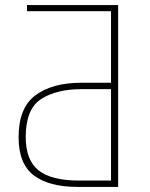

<svg xmlns="http://www.w3.org/2000/svg" viewBox="-20 -734 590 754"><path d="M285 0H444V-714H86V-690H416V-409H298Q186 -409 119.5 -360Q53 -311 53 -195Q53 -91 112.5 -45.5Q172 0 285 0ZM289 -25Q182 -25 131.5 -65Q81 -105 81 -196Q81 -306 141.5 -345Q202 -384 301 -384H416V-25Z"/></svg>

Font: Noto Sans Display Thin
Style: Regular
Weight: 250
Designer: Monotype Design Team
Foundry: Monotype Imaging Inc.
Version: Version 1.900